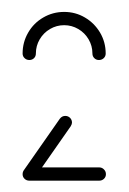

<svg xmlns="http://www.w3.org/2000/svg" viewBox="-20 -687 219 327"><path d="M18.5 -390.4Q18.5 -395.2 21.9 -398.5Q25.2 -401.9 30 -401.9H148.9Q153.7 -401.9 157 -398.5Q160.4 -395.2 160.4 -390.4Q160.4 -385.6 157 -382.4Q153.7 -379.3 148.9 -379.3H30Q25.2 -379.3 21.9 -382.4Q18.5 -385.6 18.5 -390.4ZM30.4 -380Q25.6 -380 22.2 -383.3Q18.9 -386.7 18.9 -391.1Q18.9 -395.2 21.1 -397.8L81.9 -484.8Q85.6 -489.6 91.1 -489.6Q95.9 -489.6 99.3 -486.3Q102.6 -483 102.6 -478.1Q102.6 -475.6 100.4 -471.9L39.3 -384.4Q37.8 -382.6 35.4 -381.3Q33 -380 30.4 -380ZM30 -584.8Q25.2 -584.8 21.9 -588Q18.5 -591.1 18.5 -595.9Q18.5 -615.2 28 -631.5Q37.4 -647.8 53.7 -657.2Q70 -666.7 89.3 -666.7Q108.5 -666.7 124.6 -657.2Q140.7 -647.8 150.4 -631.5Q160 -615.2 160 -595.9Q160 -591.1 156.7 -588Q153.3 -584.8 148.5 -584.8Q143.7 -584.8 140.6 -588Q137.4 -591.1 137.4 -595.9Q137.4 -608.9 130.9 -620Q124.4 -631.1 113.3 -637.6Q102.2 -644.1 89.3 -644.1Q76.3 -644.1 65.2 -637.6Q54.1 -631.1 47.6 -620Q41.1 -608.9 41.1 -595.9Q41.1 -591.1 38 -588Q34.8 -584.8 30 -584.8Z"/></svg>

Font: 26F Galaxy Hebrew Thin
Style: Regular
Weight: 100
Designer: C₂₉H₂₅N₃O₅
Version: Version 1.000